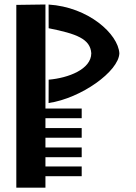

<svg xmlns="http://www.w3.org/2000/svg" viewBox="-20 -847 607 859"><path d="M197.7 -720.7C322.4 -695.8 383.7 -673.2 388.4 -609.1L388.4 -608.8L388.4 -608.4C387.9 -536.9 285.9 -498 197.7 -490.5L197.4 -386C342.9 -407.3 511 -527.5 514 -608.4C509 -694.8 375.7 -815.6 197.4 -826.6ZM53 -825.1V-7.5H183.3V-58.8H345.5V-102.1H183.3V-143.8H345.5V-187.1H183.3V-230.7H345.5V-274H183.3V-318.2H345.5V-361.5H183.3V-826.9Z"/></svg>

Font: Stormning
Style: Light
Weight: 400
Designer: Robert Jablonski, Mew Too
Foundry: Cannot Into Space Fonts
Version: Version 0.90